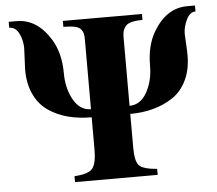

<svg xmlns="http://www.w3.org/2000/svg" viewBox="-50 -748 909 803"><g transform="rotate(-5 404.0 -346.0)"><path d="M326 -298V-588Q326 -606 324 -615Q322 -624 314.5 -633.5Q307 -643 289 -647Q271 -651 241 -651V-676H573V-651Q544 -651 526 -646Q508 -641 500.5 -630.5Q493 -620 490.5 -610.5Q488 -601 488 -586V-298Q534 -298 561 -346Q588 -394 588 -459Q588 -543 623 -601Q678 -692 764 -692H797V-667Q773 -667 758.5 -636.5Q744 -606 744 -577Q744 -573 746 -538.5Q748 -504 748 -487Q748 -427 726 -382Q704 -337 666.5 -312.5Q629 -288 584.5 -276Q540 -264 488 -264V-123Q488 -65 504.5 -47.5Q521 -30 580 -25V0H233V-25Q293 -28 309.5 -50Q326 -72 326 -128V-264Q273 -264 228 -275.5Q183 -287 145.5 -312.5Q108 -338 87 -382.5Q66 -427 66 -487Q66 -495 68 -530.5Q70 -566 70 -577Q70 -609 56 -638Q42 -667 15 -667V-692H48Q134 -692 190 -601Q226 -542 226 -459Q226 -394 253 -346Q280 -298 326 -298Z"/></g></svg>

Font: STIX MathJax Main
Style: Bold
Weight: 700
Designer: MicroPress Inc., with final additions and corrections provided by Coen Hoffman, Elsevier (retired)
Version: Version 1.1.1